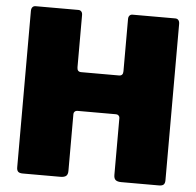

<svg xmlns="http://www.w3.org/2000/svg" viewBox="-53 -795 867 849"><g transform="rotate(5 381.0 -371.0)"><path d="M295 -297Q288 -297 283.5 -292.5Q279 -288 279 -282V-29Q279 -13 271 -6.5Q263 0 246 0H79Q64 0 58 -6Q52 -12 52 -25V-719Q52 -730 57 -736Q62 -742 71 -742H261Q269 -742 274 -736.5Q279 -731 279 -721V-489Q279 -469 297 -469H465Q483 -469 483 -489V-721Q483 -731 488 -736.5Q493 -742 501 -742H691Q700 -742 705 -736Q710 -730 710 -719V-25Q710 -12 704 -6Q698 0 683 0H516Q499 0 491 -6.5Q483 -13 483 -29V-282Q483 -288 478.5 -292.5Q474 -297 467 -297Z"/></g></svg>

Font: Libre Franklin Black
Style: Regular
Weight: 900
Designer: Pablo Impallari, Rodrigo Fuenzalida
Foundry: Impallari Type
Version: Version 1.002; ttfautohint (v1.5)